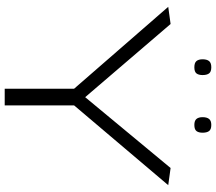

<svg xmlns="http://www.w3.org/2000/svg" viewBox="-71 -847 918 816"><g transform="rotate(90 388.0 -439.0)"><path d="M357 0V-295L9 -695L82 -705L393 -342L694 -705L767 -695L428 -295V0ZM511 -806Q493 -806 485.5 -815Q478 -824 478 -841Q478 -859 485.5 -868.5Q493 -878 511 -878Q530 -878 537 -868.5Q544 -859 544 -841Q544 -824 537 -815Q530 -806 511 -806ZM266 -806Q247 -806 239.5 -815Q232 -824 232 -841Q232 -859 239.5 -868.5Q247 -878 266 -878Q285 -878 292 -868.5Q299 -859 299 -841Q299 -824 292 -815Q285 -806 266 -806Z"/></g></svg>

Font: Georama Extended Light
Style: Regular
Weight: 300
Width: 7
Designer: Jean-Baptiste Levee
Foundry: Production Type
Version: Version 1.000